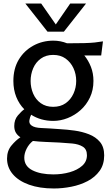

<svg xmlns="http://www.w3.org/2000/svg" viewBox="-20 -795 622 1091"><path d="M283 -108Q212 -108 157 -143Q150 -130 147 -111.5Q144 -93 159 -82Q176 -69 216 -67.5Q256 -66 322 -61Q360 -59 403.5 -53Q447 -47 485.5 -32Q524 -17 548 11.5Q572 40 572 88Q572 140 546 176Q520 212 478 234Q436 256 385.5 266Q335 276 286 276Q205 276 145 254.5Q85 233 52.5 194.5Q20 156 20 106Q20 62 45 32Q70 2 96 -15Q80 -25 70.5 -40.5Q61 -56 61 -79Q61 -115 81.5 -139Q102 -163 118 -174Q89 -203 72.5 -244Q56 -285 56 -335Q56 -405 86.5 -456Q117 -507 169 -535.5Q221 -564 283 -564Q324 -564 361 -549Q422 -549 458 -550Q494 -551 518 -553.5Q542 -556 565 -560L555 -480H459Q482 -452 496.5 -415.5Q511 -379 511 -335Q511 -283 491 -241Q471 -199 438 -169.5Q405 -140 364.5 -124Q324 -108 283 -108ZM282 -188Q324 -188 353 -208.5Q382 -229 397.5 -263Q413 -297 413 -335Q413 -374 397.5 -407.5Q382 -441 353 -462Q324 -483 282 -483Q241 -483 212 -462Q183 -441 168.5 -407Q154 -373 154 -335Q154 -297 168.5 -263Q183 -229 212 -208.5Q241 -188 282 -188ZM118 101Q118 149 164 172.5Q210 196 283 196Q333 196 376.5 183.5Q420 171 447 147Q474 123 474 87Q474 53 450.5 38.5Q427 24 391 20.5Q355 17 317 15Q278 13 239 11.5Q200 10 167 6Q145 23 131.5 49.5Q118 76 118 101ZM214 -775 297 -656 379 -775H469L343 -615H250L124 -775Z"/></svg>

Font: Faculty Glyphic
Style: Regular
Weight: 400
Designer: Koto Studio, Dylan Young
Foundry: Koto Studio
Version: Version 1.004; ttfautohint (v1.8.4.7-5d5b)